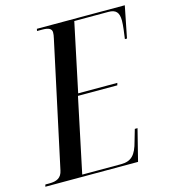

<svg xmlns="http://www.w3.org/2000/svg" viewBox="-137 -800 785 886"><g transform="rotate(-15 255.5 -357.0)"><path d="M-30 0H413L451 -151H438L422 -96C406 -34 384 -10 334 -10H149L224 -366H412L415 -377H228L297 -704H460C496 -704 510 -688 510 -649C510 -628 505 -589 501 -563H511L541 -714H121L119 -704H144C173 -704 189 -697 189 -679C189 -672 188 -661 185 -650L57 -55C50 -20 27 -10 -8 -10H-27Z"/></g></svg>

Font: Noto Serif Display ExtraCondensed Medium
Style: Italic
Weight: 500
Width: 2
Italic angle: -12°
Designer: Monotype Design Team
Foundry: Monotype Imaging Inc.
Version: Version 2.009